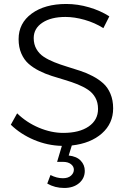

<svg xmlns="http://www.w3.org/2000/svg" viewBox="-20 -726 648 962"><path d="M148.9 -535.2Q148.9 -503.9 162.6 -480.2Q176.3 -456.5 199.2 -441.4Q222.2 -426.3 252.2 -414.3Q282.2 -402.3 315.2 -392.3Q348.1 -382.3 381.3 -371.3Q414.6 -360.4 444.3 -344.7Q474.1 -329.1 497.1 -308.6Q520 -288.1 533.4 -256.1Q546.9 -224.1 546.9 -183.1Q546.9 -107.4 490.7 -57.6Q434.6 -7.8 339.8 2.9L324.2 53.2Q364.3 57.6 384.5 79.1Q404.8 100.6 404.8 129.9Q404.8 167.5 376.2 191.7Q347.7 215.8 301.8 215.8Q254.9 215.8 216.8 193.8L232.9 150.9Q264.2 167 294.9 167Q321.3 167 335.7 154.1Q350.1 141.1 350.1 124Q350.1 107.9 335.4 96.4Q320.8 85 295.9 85H266.1L290 4.9Q218.3 3.4 150.6 -25.1Q83 -53.7 34.2 -101.1L65.9 -158.2Q112.8 -112.3 174.8 -86.2Q236.8 -60.1 296.9 -60.1Q377.4 -60.1 424.3 -92.3Q471.2 -124.5 471.2 -180.2Q471.2 -212.4 457.8 -236.6Q444.3 -260.7 421.4 -276.1Q398.4 -291.5 368.7 -303.5Q338.9 -315.4 305.7 -325.2Q272.5 -335 239.5 -345.5Q206.5 -356 176.5 -371.1Q146.5 -386.2 123.5 -406.2Q100.6 -426.3 86.9 -457.8Q73.2 -489.3 73.2 -529.8Q73.2 -609.9 138.9 -658Q204.6 -706.1 312 -706.1Q369.6 -706.1 426.8 -689.2Q483.9 -672.4 527.8 -644L498 -585Q454.6 -612.3 403.8 -626.7Q353 -641.1 308.1 -641.1Q235.8 -641.1 192.4 -612.3Q148.9 -583.5 148.9 -535.2Z"/></svg>

Font: Montserrat arm Light
Style: Regular
Weight: 300
Designer: Julieta Ulanovsky
Foundry: Julieta Ulanovsky
Version: Version 6.000;PS 006.000;hotconv 1.0.88;makeotf.lib2.5.64775